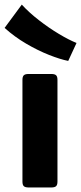

<svg xmlns="http://www.w3.org/2000/svg" viewBox="-33 -826 357 846"><path d="M220.2 -25.9Q220.2 -11.2 214.1 -5.6Q208 0 193.4 0H92.8Q78.1 0 72 -5.6Q65.9 -11.2 65.9 -25.9V-474.1Q65.9 -488.8 72 -494.4Q78.1 -500 92.8 -500H193.4Q208 -500 214.1 -494.4Q220.2 -488.8 220.2 -474.1ZM267.6 -557.6Q232.4 -564.5 183.1 -584Q133.8 -603.5 82 -633.8Q30.3 -664.1 -12.7 -703.1L63 -805.7Q94.7 -771 138.4 -737.1Q182.1 -703.1 226.6 -676.5Q271 -649.9 304.2 -636.7Z"/></svg>

Font: ADLaM Display
Style: Regular
Weight: 400
Designer: Mark Jamra, Neil Patel, Concept: Andrew Footit
Foundry: Microsoft
Version: Version 2.000; ttfautohint (v1.8.4.7-5d5b);gftools[0.9.28]